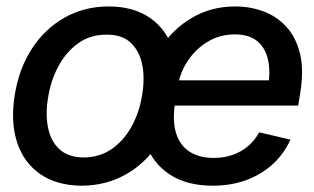

<svg xmlns="http://www.w3.org/2000/svg" viewBox="-20 -573 988 604"><path d="M237.3 11.2Q159.2 10.7 107.2 -24.9Q55.2 -60.5 33.9 -124.8Q12.7 -189 26.4 -274.4Q40 -358.4 81.1 -420.9Q122.1 -483.4 184.1 -518.1Q246.1 -552.7 321.8 -552.7Q399.9 -552.7 451.7 -516.8Q503.4 -481 524.9 -416.5Q546.4 -352.1 532.2 -266.1Q519 -182.6 477.8 -120.4Q436.5 -58.1 374.8 -23.7Q313 10.7 237.3 11.2ZM243.2 -77.6Q294.4 -78.1 332.5 -105Q370.6 -131.8 394.8 -176.5Q418.9 -221.2 427.2 -274.9Q436 -326.2 427.5 -369.1Q418.9 -412.1 391.6 -438.2Q364.3 -464.4 315.4 -463.9Q264.6 -464.4 226.3 -437Q188 -409.7 163.8 -364.7Q139.6 -319.8 131.3 -266.1Q122.6 -215.3 130.9 -172.4Q139.2 -129.4 166.7 -103.8Q194.3 -78.1 243.2 -77.6ZM648.9 11.2Q567.4 11.2 513.4 -24.4Q459.5 -60.1 437.5 -124Q415.5 -188 429.2 -273.4Q442.9 -356.4 483.2 -419.2Q523.4 -481.9 584.2 -517.3Q645 -552.7 719.7 -552.7Q767.1 -552.7 809.1 -537.1Q851.1 -521.5 881.3 -488.3Q911.6 -455.1 924.1 -402.8Q936.5 -350.6 923.8 -276.4L918 -240.7H483.9L497.1 -320.3H877L822.8 -295.9Q831.5 -346.7 823.2 -384.5Q814.9 -422.4 789.3 -443.6Q763.7 -464.8 718.8 -464.8Q671.9 -464.8 634 -442.1Q596.2 -419.4 571.5 -382.8Q546.9 -346.2 539.6 -303.2L530.8 -249Q522 -193.4 533.7 -154.8Q545.4 -116.2 575.9 -96.2Q606.4 -76.2 652.8 -76.2Q684.6 -76.2 711.7 -85.7Q738.8 -95.2 760 -113Q781.2 -130.9 795.4 -156.7L893.6 -133.8Q874 -89.8 838.9 -57.4Q803.7 -24.9 755.6 -6.8Q707.5 11.2 648.9 11.2Z"/></svg>

Font: Inter Tight Medium
Style: Italic
Weight: 500
Italic angle: -9.39999°
Designer: Rasmus Andersson
Foundry: rsms
Version: Version 3.004